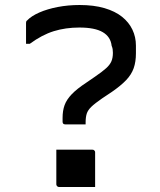

<svg xmlns="http://www.w3.org/2000/svg" viewBox="-20 -740 640 767"><path d="M360 7Q328 7 288.5 7Q249 7 216 7Q213 7 210.5 5.5Q208 4 206.5 1.5Q205 -1 205 -4V-142Q238 -142 277.5 -142Q317 -142 349 -142Q353 -142 355 -140.5Q357 -139 358.5 -137Q360 -135 360 -131ZM298 -720Q355 -720 397.5 -707.5Q440 -695 467.5 -673Q495 -651 509 -621.5Q523 -592 523 -558V-527Q523 -493 514 -467.5Q505 -442 484 -420Q463 -398 427 -373L388 -347Q359 -327 345 -313.5Q331 -300 326.5 -286Q322 -272 322 -250V-243H241Q238 -243 235.5 -244Q233 -245 231.5 -247.5Q230 -250 230 -254V-269Q230 -298 238 -320Q246 -342 266.5 -363.5Q287 -385 325 -410L360 -434Q389 -454 404 -467.5Q419 -481 425 -495Q431 -509 431 -529Q431 -537 430 -543.5Q429 -550 426 -557Q422 -593 390.5 -611.5Q359 -630 297 -630Q242 -630 195 -615.5Q148 -601 99 -565H84Q84 -586 84 -607Q84 -628 84 -649Q84 -652 85 -654.5Q86 -657 88 -658Q105 -676 137 -690Q169 -704 210.5 -712Q252 -720 298 -720Z"/></svg>

Font: Recursive
Style: Regular
Weight: 400
Version: Version 1.085